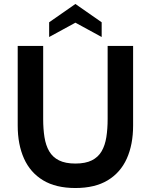

<svg xmlns="http://www.w3.org/2000/svg" viewBox="-20 -931 758 965"><path d="M359 14Q260.5 14 196.2 -25Q132 -64 100.5 -134.5Q69 -205 69 -300V-700H197V-333Q197 -283 203.5 -241.8Q210 -200.5 227.2 -170.8Q244.5 -141 276.5 -125Q308.5 -109 359 -109Q409.5 -109 441.5 -125Q473.5 -141 490.8 -170.8Q508 -200.5 514.5 -241.8Q521 -283 521 -333V-700H649V-300Q649 -205 617.5 -134.5Q586 -64 521.8 -25Q457.5 14 359 14ZM227 -745V-819L359 -911L491 -819V-745L359 -817Z"/></svg>

Font: Cabin Resolve
Style: Bold-Resolve
Weight: 700
Designer: Pablo Impallari
Foundry: Pablo Impallari. http://www.impallari.com Igino Marini. http://www.ikern.com
Version: Version 3.001